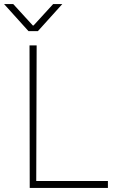

<svg xmlns="http://www.w3.org/2000/svg" viewBox="-53 -923 597 943"><path d="M477 -34V0H93L92 -700H127L125 -34ZM12 -903 108 -798H112L208 -903H253L133 -770H87L-33 -903Z"/></svg>

Font: Be Vietnam Thin
Style: Regular
Weight: 100
Designer: Gabriel Lam
Foundry: TypeRant
Version: Version 4.000